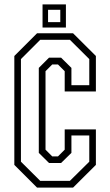

<svg xmlns="http://www.w3.org/2000/svg" viewBox="-20 -851 500 871"><path d="M148 0 45 -103V-597L148 -700H311.5L415 -597V-436H273.5V-528L243 -558.5H217L186.5 -528V-172L217 -141.5H243L273.5 -172V-264H415V-103L311.5 0ZM162.5 -30.5H297L385 -117.5V-236.5H304V-157.5L257 -111.5H202.5L156 -157.5V-543L202.5 -589.5H257L304 -543V-464.5H385V-583L297 -670.5H162.5L75 -583V-117.5ZM173 -726V-831H279V-726ZM198 -750.5H253.5V-806.5H198Z"/></svg>

Font: Tourney Condensed Light
Style: Regular
Weight: 300
Width: 3
Designer: Tyler Finck
Foundry: Etcetera Type Co
Version: Version 1.010; ttfautohint (v1.8.3)